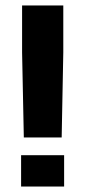

<svg xmlns="http://www.w3.org/2000/svg" viewBox="-20 -678 309 698"><path d="M204.2 -178.2 210.1 -487.5V-658.1H60.3V-487.5L66.6 -178.2ZM213.1 0V-113.8H56.7V0Z"/></svg>

Font: Arad-FD-VF Thin
Style: Regular
Weight: 100
Designer: Mohammad Darvishi
Version: Version 1.010;September 21, 2024;FontCreator 15.0.0.2992 64-